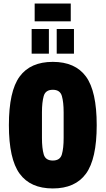

<svg xmlns="http://www.w3.org/2000/svg" viewBox="-20 -1048 594 1080"><path d="M175 -928V-1028H378V-928ZM158 -746V-885H255V-746ZM299 -746V-885H396V-746ZM277 12Q151 12 90.5 -71Q30 -154 30 -344Q30 -535 90.5 -617.5Q151 -700 277 -700Q403 -700 463.5 -617.5Q524 -535 524 -344Q524 -154 463.5 -71Q403 12 277 12ZM277 -145Q318 -145 328 -179.5Q338 -214 338 -272V-416Q338 -473 328 -508Q318 -543 277 -543Q236 -543 226 -508Q216 -473 216 -416V-272Q216 -214 226 -179.5Q236 -145 277 -145Z"/></svg>

Font: Archivo ExtraCondensed Black
Style: Regular
Weight: 900
Width: 2
Designer: Hector Gatti
Foundry: Omnibus-Type
Version: Version 2.001; ttfautohint (v1.8.3)